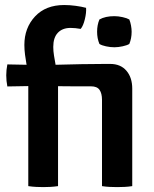

<svg xmlns="http://www.w3.org/2000/svg" viewBox="-20 -760 630 784"><path d="M520 0Q504 2.5 488.8 3.2Q473.5 4 458 4Q443 4 427.8 3.2Q412.5 2.5 396.5 0V-352.5Q396.5 -378.5 386.5 -393Q376.5 -407.5 351.5 -407.5H279Q263.5 -407.5 248 -407.8Q232.5 -408 217 -408V0Q199.5 2.5 185 3.2Q170.5 4 156.5 4Q142.5 4 127.5 3.2Q112.5 2.5 95.5 0V-408.5L10 -407Q5.5 -430 5.5 -452.5Q5.5 -474 10 -497L88.5 -495.5Q85 -516 82.2 -536.5Q79.5 -557 79.5 -576.5Q79.5 -646 123 -692.8Q166.5 -739.5 242 -739.5Q265 -739.5 289 -736.2Q313 -733 331.5 -728Q333 -708.5 326.5 -681.5Q320 -654.5 309.5 -642Q287 -646 268 -646Q235 -646 216.2 -626.2Q197.5 -606.5 197.5 -568.5Q197.5 -551.5 200.5 -533Q203.5 -514.5 207 -495.5Q262 -497 312.8 -498Q363.5 -499 413 -499H429.5Q472.5 -499 496.2 -471.2Q520 -443.5 520 -398ZM376.5 -630.5Q376.5 -658 386 -680.5Q410 -694 447 -694Q463 -694 480.8 -690Q498.5 -686 508 -680.5Q512.5 -669.5 515 -655.8Q517.5 -642 517.5 -630.5Q517.5 -603 508 -580.5Q499 -575 481 -571Q463 -567 447 -567Q430.5 -567 413 -570.8Q395.5 -574.5 386 -580.5Q376.5 -603 376.5 -630.5Z"/></svg>

Font: Signika Negative SC SemiBold
Style: Regular
Weight: 600
Designer: Anna Giedryś
Foundry: Anna Giedryś
Version: Version 2.000; ttfautohint (v1.8.3) -l 8 -r 50 -G 200 -x 9 -